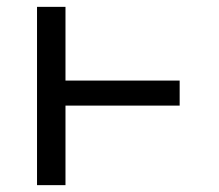

<svg xmlns="http://www.w3.org/2000/svg" viewBox="-20 -540 640 560"><path d="M88 0V-520H171V-305H504V-232H171V0Z"/></svg>

Font: Iosevka SS04 Extended
Style: Regular
Weight: 400
Width: 7
Monospace: yes
Designer: Belleve Invis
Foundry: Belleve Invis
Version: Version 19.0.0; ttfautohint (v1.8.4)